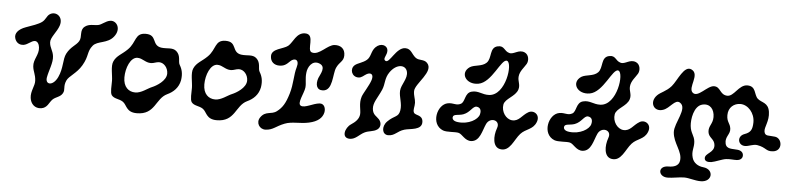

<svg xmlns="http://www.w3.org/2000/svg" viewBox="-42 -765 4484 1084"><g transform="rotate(5 2200.0 -223.0)"><path d="M167 -465C187 -480 189 -500 205 -511C238 -534 285 -505 268 -453C256 -416 220 -382 222 -354C224 -323 241 -310 245 -278C250 -241 228 -195 221 -155C214 -113 259 -108 285 -163C310 -216 301 -265 318 -298C340 -340 369 -349 385 -375C401 -401 380 -437 409 -459C432 -477 461 -471 483 -475C505 -479 523 -501 550 -505C586 -510 616 -464 579 -418C545 -375 488 -386 463 -356C433 -320 448 -297 415 -241C387 -193 344 -174 332 -147C316 -111 332 -96 319 -74C306 -51 280 -50 263 -33C245 -15 239 16 204 21C168 26 144 1 140 -32C135 -71 159 -101 157 -131C155 -168 142 -180 139 -211C135 -251 167 -278 162 -320C160 -338 151 -355 135 -354C116 -353 98 -331 75 -327C50 -323 31 -336 24 -360C16 -387 36 -412 78 -427C112 -439 148 -451 167 -465Z M663 -353C708 -397 693 -449 756 -449C823 -449 793 -388 849 -379C883 -374 913 -387 936 -367C964 -342 951 -309 962 -291C976 -268 983 -242 977 -205C969 -163 941 -136 906 -120C842 -90 849 2 744 2C683 2 684 -40 660 -56C638 -71 610 -67 595 -87C585 -101 589 -140 589 -168C589 -198 574 -251 587 -278C602 -312 632 -322 663 -353ZM721 -310C682 -310 657 -247 657 -194C657 -139 688 -114 725 -114C760 -114 791 -142 818 -153C840 -162 896 -194 896 -236C896 -268 873 -296 845 -296C829 -296 815 -287 799 -287C766 -287 751 -310 721 -310Z M1116 -353C1161 -397 1146 -449 1209 -449C1276 -449 1246 -388 1302 -379C1336 -374 1366 -387 1389 -367C1417 -342 1404 -309 1415 -291C1429 -268 1436 -242 1430 -205C1422 -163 1394 -136 1359 -120C1295 -90 1302 2 1197 2C1136 2 1137 -40 1113 -56C1091 -71 1063 -67 1048 -87C1038 -101 1042 -140 1042 -168C1042 -198 1027 -251 1040 -278C1055 -312 1085 -322 1116 -353ZM1174 -310C1135 -310 1110 -247 1110 -194C1110 -139 1141 -114 1178 -114C1213 -114 1244 -142 1271 -153C1293 -162 1349 -194 1349 -236C1349 -268 1326 -296 1298 -296C1282 -296 1268 -287 1252 -287C1219 -287 1204 -310 1174 -310Z M1471 -386C1471 -429 1537 -431 1563 -452C1589 -473 1602 -530 1652 -530C1713 -530 1666 -436 1699 -426C1742 -413 1783 -477 1824 -479C1857 -481 1884 -464 1883 -424C1882 -390 1859 -387 1843 -352C1826 -315 1837 -221 1780 -218C1744 -216 1735 -248 1748 -285C1756 -307 1791 -354 1743 -369C1705 -381 1681 -342 1678 -309C1674 -273 1683 -252 1680 -225C1676 -192 1640 -133 1663 -121C1686 -109 1731 -140 1768 -143C1795 -145 1804 -117 1799 -94C1792 -64 1768 -41 1717 -30C1667 -19 1622 -28 1581 -12C1532 7 1519 29 1477 31C1442 33 1419 -4 1440 -35C1468 -76 1501 -55 1532 -79C1561 -101 1578 -127 1595 -184C1612 -241 1608 -292 1621 -335C1635 -382 1603 -387 1582 -366C1562 -346 1549 -336 1522 -336C1495 -336 1471 -352 1471 -386Z M2018 -331C2003 -323 1992 -308 1973 -308C1935 -308 1920 -352 1946 -375C1962 -389 1991 -393 2013 -412C2035 -431 2031 -463 2054 -486C2083 -515 2120 -503 2123 -476C2126 -447 2098 -426 2117 -415C2141 -401 2171 -496 2223 -496C2257 -496 2262 -465 2286 -447C2306 -432 2333 -444 2352 -424C2396 -378 2293 -302 2293 -259C2293 -232 2303 -217 2304 -194C2305 -171 2295 -153 2303 -138C2312 -121 2353 -131 2355 -90C2357 -41 2289 -47 2257 -37C2217 -25 2207 2 2169 2C2134 2 2126 -44 2157 -75C2195 -113 2218 -103 2225 -143C2232 -183 2212 -218 2214 -254C2216 -290 2253 -326 2243 -365C2233 -404 2181 -404 2145 -352C2120 -316 2128 -286 2113 -251C2091 -201 2067 -175 2070 -139C2073 -105 2095 -99 2109 -83C2126 -64 2124 -38 2105 -25C2083 -10 2058 -14 2033 -1C2007 12 1987 41 1955 41C1905 41 1921 -19 1955 -41C1978 -56 1999 -75 2001 -102C2003 -128 1988 -162 2001 -202C2008 -223 2039 -269 2049 -301C2059 -334 2040 -343 2018 -331Z M2688 -455C2716 -483 2694 -542 2742 -552C2780 -560 2779 -528 2810 -520C2836 -513 2861 -546 2896 -531C2921 -520 2924 -486 2913 -467C2900 -445 2877 -423 2874 -393C2871 -365 2888 -348 2879 -319C2866 -278 2808 -262 2802 -227C2795 -187 2823 -146 2858 -143C2898 -140 2911 -176 2946 -196C2976 -213 3016 -187 2998 -144C2980 -100 2940 -102 2911 -70C2879 -35 2861 36 2805 25C2763 17 2760 -43 2778 -92C2795 -138 2734 -152 2714 -109C2696 -70 2688 -9 2639 -6C2603 -4 2585 -41 2564 -46C2544 -51 2498 -43 2475 -52C2402 -81 2428 -196 2489 -207C2521 -213 2537 -197 2563 -211C2587 -224 2578 -274 2617 -284C2655 -294 2677 -272 2717 -274C2811 -279 2835 -465 2801 -475C2768 -485 2727 -345 2651 -332C2581 -320 2541 -385 2595 -421C2621 -437 2663 -430 2688 -455ZM2523 -131C2522 -121 2528 -109 2555 -106C2615 -99 2667 -130 2675 -160C2682 -187 2671 -200 2653 -202C2631 -204 2620 -167 2582 -153C2555 -143 2525 -151 2523 -131Z M3319 -455C3347 -483 3325 -542 3373 -552C3411 -560 3410 -528 3441 -520C3467 -513 3492 -546 3527 -531C3552 -520 3555 -486 3544 -467C3531 -445 3508 -423 3505 -393C3502 -365 3519 -348 3510 -319C3497 -278 3439 -262 3433 -227C3426 -187 3454 -146 3489 -143C3529 -140 3542 -176 3577 -196C3607 -213 3647 -187 3629 -144C3611 -100 3571 -102 3542 -70C3510 -35 3492 36 3436 25C3394 17 3391 -43 3409 -92C3426 -138 3365 -152 3345 -109C3327 -70 3319 -9 3270 -6C3234 -4 3216 -41 3195 -46C3175 -51 3129 -43 3106 -52C3033 -81 3059 -196 3120 -207C3152 -213 3168 -197 3194 -211C3218 -224 3209 -274 3248 -284C3286 -294 3308 -272 3348 -274C3442 -279 3466 -465 3432 -475C3399 -485 3358 -345 3282 -332C3212 -320 3172 -385 3226 -421C3252 -437 3294 -430 3319 -455ZM3154 -131C3153 -121 3159 -109 3186 -106C3246 -99 3298 -130 3306 -160C3313 -187 3302 -200 3284 -202C3262 -204 3251 -167 3213 -153C3186 -143 3156 -151 3154 -131Z M3740 -414C3712 -382 3681 -374 3662 -355C3621 -314 3650 -259 3702 -276C3741 -288 3765 -343 3794 -325C3841 -296 3771 -209 3774 -156C3778 -92 3832 -51 3823 3C3818 33 3788 40 3761 40C3699 40 3706 103 3761 103C3790 103 3827 94 3855 94C3883 94 3916 107 3949 107C4017 107 4020 33 3957 27C3926 24 3901 7 3893 -21C3882 -59 3897 -77 3894 -112C3891 -147 3870 -158 3866 -199C3862 -235 3873 -314 3922 -325C3965 -335 3990 -303 3990 -260C3990 -220 3965 -209 3969 -174C3973 -141 4006 -138 4009 -103C4013 -59 3959 -54 3961 -24C3962 -8 3978 -3 4000 -6C4023 -10 4058 -27 4081 -30C4101 -33 4125 -29 4143 -30C4159 -31 4173 -40 4174 -56C4175 -73 4164 -85 4143 -88C4112 -92 4078 -84 4071 -118C4063 -156 4094 -171 4090 -203C4086 -235 4067 -238 4067 -278C4067 -322 4099 -347 4135 -347C4178 -347 4218 -303 4217 -249C4216 -209 4207 -192 4173 -180C4130 -165 4140 -113 4181 -113C4203 -113 4227 -128 4250 -124C4303 -115 4300 -92 4342 -97C4396 -103 4388 -174 4346 -180C4311 -185 4289 -176 4284 -203C4279 -229 4307 -264 4299 -317C4291 -370 4253 -364 4230 -385C4207 -406 4216 -455 4165 -455C4116 -455 4095 -384 4055 -387C4013 -390 4016 -434 3978 -434C3940 -434 3892 -360 3861 -387C3830 -414 3894 -492 3843 -517C3800 -538 3770 -449 3740 -414Z"/></g></svg>

Font: PicNic
Style: Regular
Weight: 400
Designer: Mariel Nils
Foundry: Velvetyne Type Foundry
Version: Version 2.000;Glyphs 3.2.3 (3260)